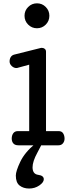

<svg xmlns="http://www.w3.org/2000/svg" viewBox="-20 -865 425 1143"><path d="M37.1 0ZM200.2 -696.8Q169.4 -696.8 147.7 -718.5Q126 -740.2 126 -771Q126 -801.8 147.7 -823.5Q169.4 -845.2 200.2 -845.2Q231 -845.2 252.4 -823.5Q273.9 -801.8 273.9 -771Q273.9 -740.2 252.4 -718.5Q231 -696.8 200.2 -696.8ZM49.8 -40.5Q49.8 -58.6 58.8 -71.5Q67.9 -84.5 86.9 -84.5H153.8V-480L84 -460.9Q83 -460.4 81.3 -460.2Q79.6 -460 77.1 -460Q62.5 -460 49.8 -471.9Q37.1 -483.9 37.1 -499Q37.1 -514.6 44.2 -525.6Q51.3 -536.6 64.9 -540L221.2 -579.1Q222.7 -579.6 224.6 -579.8Q226.6 -580.1 229 -580.1Q239.7 -580.1 246.8 -574Q253.9 -567.9 253.9 -557.1V-84.5H329.1Q347.7 -84.5 356 -71Q364.3 -57.6 364.3 -39.6Q364.3 -23.4 354.7 -11.7Q345.2 0 328.1 0H89.8Q69.3 0 59.6 -11Q49.8 -22 49.8 -40.5ZM153.3 257.3Q119.6 257.3 96.9 239.7Q74.2 222.2 74.2 180.2Q74.2 153.8 100.8 97.9Q127.4 42 189.5 -9.3H228Q231.4 -9.3 202.6 43.5Q173.8 96.2 173.8 130.9Q173.8 171.4 207.3 175.8Q240.7 180.2 240.7 202.1Q240.7 220.7 214.1 239Q187.5 257.3 153.3 257.3Z"/></svg>

Font: Cutive
Style: Regular
Weight: 400
Designer: Vernon Adams
Version: Version 1.002